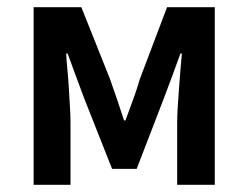

<svg xmlns="http://www.w3.org/2000/svg" viewBox="-20 -511 687 531"><path d="M73 0V-491H205L284 -293Q295 -262 304.5 -234Q314 -206 323 -178H327Q337 -206 347.5 -234Q358 -262 367 -293L442 -491H574V0H470V-172Q470 -190 471.5 -214.5Q473 -239 475 -265.5Q477 -292 479 -317.5Q481 -343 483 -363H479Q468 -332 455.5 -298.5Q443 -265 432 -236L358 -44H290L214 -236Q203 -265 190.5 -299Q178 -333 167 -363H163Q164 -343 166.5 -317.5Q169 -292 170.5 -265.5Q172 -239 173.5 -214.5Q175 -190 175 -172V0Z"/></svg>

Font: CV Source Sans Light
Style: Bold
Weight: 600
Designer: Paul D. Hunt
Foundry: Adobe Systems Incorporated
Version: Version 3.001